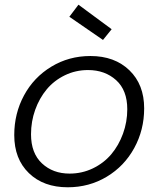

<svg xmlns="http://www.w3.org/2000/svg" viewBox="-20 -794 682 822"><path d="M597.2 -330.1Q597.2 -237.8 554.7 -160.2Q512.2 -82.5 437 -37.4Q361.8 7.8 270 7.8Q166.5 7.8 103.8 -52.7Q41 -113.3 41 -215.8Q41 -308.1 82.8 -385.5Q124.5 -462.9 199.7 -508.5Q274.9 -554.2 367.2 -554.2Q470.7 -554.2 533.9 -493.2Q597.2 -432.1 597.2 -330.1ZM112.8 -219.2Q112.8 -138.2 159.7 -94.5Q206.5 -50.8 277.8 -50.8Q331.1 -50.8 377.7 -73.2Q424.3 -95.7 456.3 -133.5Q488.3 -171.4 506.6 -221.7Q524.9 -272 524.9 -326.2Q524.9 -407.7 477.1 -450.9Q429.2 -494.1 356.9 -494.1Q303.7 -494.1 257.6 -471.7Q211.4 -449.2 179.9 -411.4Q148.4 -373.5 130.6 -323.7Q112.8 -273.9 112.8 -219.2ZM276.9 -722.2 315.9 -773.9 458 -668.9 420.9 -623Z"/></svg>

Font: SVN-Poppins Light
Style: Italic
Weight: 300
Italic angle: -10°
Designer: Ninad Kale (Devanagari), Jonny Pinhorn (Latin)
Foundry: Indian Type Foundry
Version: Version 3.002 2017